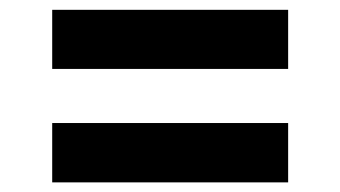

<svg xmlns="http://www.w3.org/2000/svg" viewBox="-20 -488 700 395"><path d="M87.4 -346.2V-467.8H572.8V-346.2ZM87.4 -112.8V-234.9H572.8V-112.8Z"/></svg>

Font: Inter 28pt
Style: Bold
Weight: 700
Designer: Rasmus Andersson
Foundry: rsms
Version: Version 4.001;git-66647c0bb